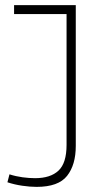

<svg xmlns="http://www.w3.org/2000/svg" viewBox="-20 -720 367 750"><path d="M9 -8 17 -39Q42 -31 68 -27.5Q94 -24 117 -24Q177 -24 208.5 -53.5Q240 -83 240 -154V-665H35V-700H276V-150Q276 -76 242 -33Q208 10 123 10Q97 10 66.5 5.5Q36 1 9 -8Z"/></svg>

Font: Georama SemiCondensed ExtraLight
Style: Regular
Weight: 200
Width: 4
Designer: Jean-Baptiste Levee
Foundry: Production Type
Version: Version 1.000